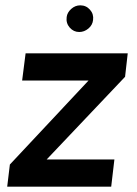

<svg xmlns="http://www.w3.org/2000/svg" viewBox="-20 -700 512 720"><path d="M397 0H7L17 -83L312 -398H63L76 -500H459L449 -412L155 -102H409ZM277 -580Q256 -580 241.5 -596.5Q227 -613 230 -636Q232 -653 247 -666.5Q262 -680 281 -680Q303 -680 317.5 -663.5Q332 -647 329 -625Q327 -606 311.5 -593Q296 -580 277 -580Z"/></svg>

Font: Kulim Park SemiBold
Style: Italic
Weight: 600
Italic angle: -8°
Designer: Noponies / Dale Sattler
Foundry: Noponies
Version: Version 1.000; ttfautohint (v1.8.3)